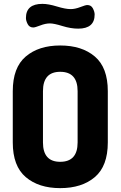

<svg xmlns="http://www.w3.org/2000/svg" viewBox="-20 -966 623 992"><path d="M291 6Q180 6 113 -51Q46 -108 46 -230V-495Q46 -617 113 -674Q180 -731 291 -731Q403 -731 470 -674Q537 -617 537 -495V-230Q537 -108 470 -51Q403 6 291 6ZM381 -230V-495Q381 -595 291 -595Q202 -595 202 -495V-230Q202 -130 291 -130Q381 -130 381 -230ZM238 -845Q215 -845 188 -834.5Q161 -824 152 -824Q132 -824 123 -841.5Q114 -859 114 -873Q114 -946 199 -946Q230 -946 274 -932.5Q318 -919 345 -919Q368 -919 395 -929.5Q422 -940 431 -940Q451 -940 460 -922.5Q469 -905 469 -891Q469 -818 384 -818Q346 -818 302.5 -831.5Q259 -845 238 -845Z"/></svg>

Font: Dosis
Style: ExtraBold
Weight: 800
Designer: EdgarTolentino, PabloImpallari, IginoMarini
Foundry: EdgarTolentino, PabloImpallari, IginoMarini
Version: Version 1.007